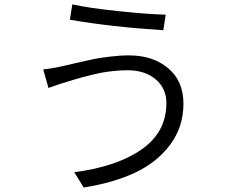

<svg xmlns="http://www.w3.org/2000/svg" viewBox="-20 -796 1040 857"><path d="M722.7 -335.9Q722.7 -401.4 674.8 -441.9Q627 -482.4 549.8 -482.4Q522.5 -482.4 492.7 -479.5Q462.9 -476.6 442.4 -473.1Q421.9 -469.7 392.1 -462.4Q362.3 -455.1 350.6 -452.1Q338.9 -449.2 310.1 -440.4Q281.2 -431.6 278.3 -430.7Q258.8 -425.8 196.3 -403.3L172.9 -486.3Q209 -489.3 260.7 -501Q264.6 -502 317.4 -514.2Q370.1 -526.4 395.5 -531.7Q420.9 -537.1 468.3 -543Q515.6 -548.8 555.7 -548.8Q662.1 -548.8 730.5 -491.7Q798.8 -434.6 798.8 -333Q798.8 -229.5 739.3 -149.9Q679.7 -70.3 582 -24.9Q484.4 20.5 353.5 41L311.5 -27.3Q501 -51.8 611.8 -128.9Q722.7 -206.1 722.7 -335.9ZM292 -708 302.7 -776.4Q378.9 -759.8 509.8 -746.1Q640.6 -732.4 719.7 -730.5L709 -661.1Q476.6 -675.8 292 -708Z"/></svg>

Font: Gen Shin Gothic Normal
Style: Regular
Weight: 300
Designer: [Source Han Sans]
Ryoko NISHIZUKA  (kana & ideographs); Paul D. Hunt (Latin, Greek & Cyrillic); Wenlong ZHANG  (bopomofo
Version: Version 1.002.20150607